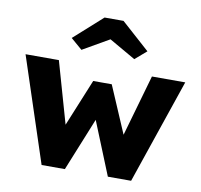

<svg xmlns="http://www.w3.org/2000/svg" viewBox="-85 -870 1003 959"><g transform="rotate(10 417.0 -390.0)"><path d="M187 0 12 -531H181L270 -219L368 -458H462L564 -220L653 -531H822L641 0H523L414 -269L305 0ZM283 -601 225 -651 369 -780H465L609 -651L551 -601L417 -678Z"/></g></svg>

Font: Lexend Deca
Style: Bold
Weight: 700
Designer: Bonnie Shaver-Troup, Thomas Jockin
Foundry: Lexend
Version: Version 1.008; ttfautohint (v1.8.4.7-5d5b)